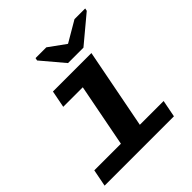

<svg xmlns="http://www.w3.org/2000/svg" viewBox="-192 -848 984 984"><g transform="rotate(-45 300.0 -356.0)"><path d="M354.5 -92.8H526.9L508.8 0H6.3L24.4 -92.8H217.3L283.7 -435.5H142.1L160.2 -528.3H439ZM429.7 -576.7H317.9L215.3 -698.2L218.3 -712.4H296.4L386.7 -647H388.7L500.5 -712.4H578.1L575.2 -698.2Z"/></g></svg>

Font: Liberation Mono
Style: Bold Italic
Weight: 700
Italic angle: -12°
Monospace: yes
Designer: Steve Matteson
Foundry: Ascender Corporation
Version: Version 2.1.5